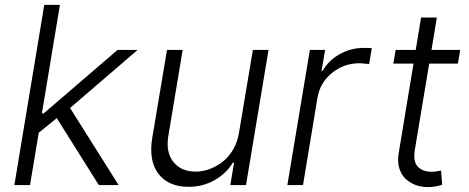

<svg xmlns="http://www.w3.org/2000/svg" viewBox="-20 -747 1892 775"><path d="M38 0 158.7 -727.3H221.9L149.1 -289.4H156.6L454.5 -545.5H535.5L262.8 -311.1L458.8 0H378.9L209.2 -270.2L136.4 -211.3L101.2 0Z M944.2 -208.5 1000.7 -545.5H1063.9L973 0H909.8L924.7 -90.6H920.1Q893.5 -46.9 846.2 -19.9Q799 7.1 741.1 7.1Q660.5 7.1 619.9 -45.1Q579.2 -97.3 594.8 -192.1L654.1 -545.5H717.3L659.1 -196Q649.1 -132.5 679.9 -93.4Q710.6 -54.3 769.9 -54.3Q797.9 -54.3 826 -64.6Q854 -74.9 878.4 -93.8Q902.7 -112.6 920.5 -142.4Q938.2 -172.2 944.2 -208.5Z M1139.9 0 1230.8 -545.5H1292.3L1278.1 -461.6H1282.7Q1305.8 -502.8 1350.9 -528.2Q1396 -553.6 1447.4 -553.6Q1472.3 -553.6 1480.8 -552.6L1469.8 -488.3Q1441.4 -491.8 1431.8 -491.8Q1367.9 -491.8 1319.8 -452.4Q1271.7 -413 1261.4 -352.3L1203.1 0Z M1837.4 -545.5 1828.5 -490.4H1712.4L1654.5 -142.4Q1646.7 -94.8 1666.4 -74.2Q1686.1 -53.6 1722.7 -53.6Q1737.9 -53.6 1760.3 -58.6L1764.9 -1.4Q1736.2 8.2 1706.3 8.2Q1679.7 8.2 1656.6 -0.7Q1633.5 -9.6 1616.3 -26.1Q1599.1 -42.6 1591.4 -68.9Q1583.8 -95.2 1589.1 -127.5L1649.1 -490.4H1567.8L1577.1 -545.5H1658L1679.7 -676.1H1743.3L1721.6 -545.5Z"/></svg>

Font: Karasuma Gothic
Style: Light Italic
Weight: 300
Italic angle: 9.39998°
Designer: Rasmus Andersson / Ryoko Nishizuka
Foundry: rsms
Version: Version 1.00